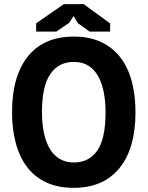

<svg xmlns="http://www.w3.org/2000/svg" viewBox="-20 -890 710 924"><path d="M38 0ZM38 -350Q38 -525 115 -619.5Q192 -714 335 -714Q410 -714 466 -688Q522 -662 559 -614Q596 -566 614 -499Q632 -432 632 -350Q632 -175 554.5 -80.5Q477 14 335 14Q259 14 203 -12Q147 -38 110.5 -86Q74 -134 56 -201Q38 -268 38 -350ZM182 -350Q182 -297 191 -252.5Q200 -208 218.5 -176Q237 -144 266 -126Q295 -108 335 -108Q408 -108 448 -165Q488 -222 488 -350Q488 -401 479.5 -445Q471 -489 453 -522Q435 -555 406 -573.5Q377 -592 335 -592Q262 -592 222 -533.5Q182 -475 182 -350ZM287 -870H383L510 -777V-738H411L354 -779L334 -813L313 -780L251 -738H154V-778Z"/></svg>

Font: PT Sans
Style: Bold
Weight: 700
Version: Version 2.003W OFL; ttfautohint (v1.6)